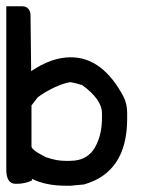

<svg xmlns="http://www.w3.org/2000/svg" viewBox="-32 -590 480 610"><path d="M39 -570Q51 -570 58 -562Q65 -554 65 -540L67 -364Q132 -408 193 -408Q295 -408 362 -280Q367 -269 369.5 -256.5Q372 -244 372 -232V-213Q372 -43 235 -4L193 0H175Q114 0 69 -22L70 -17Q48 -6 21 -6H18Q-12 -6 -12 -51V-570ZM68 -255V-125Q68 -113 117 -89L116 -90Q147 -79 175 -79H191Q252 -79 276 -134Q292 -169 292 -216V-230Q292 -275 226 -322L227 -320Q222 -322 212.5 -324.5Q203 -327 191 -329Q171 -326 142.5 -313Q114 -300 88 -281Z"/></svg>

Font: Ekushey Kolom
Style: Bold
Weight: 700
Designer: Al Mamun Sumon
Foundry: Al Mamun Sumon
Version: Version 1.0